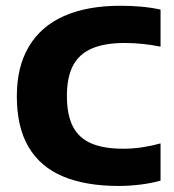

<svg xmlns="http://www.w3.org/2000/svg" viewBox="-20 -622 588 650"><path d="M381 7.5Q270.5 7.5 193.8 -24.5Q117 -56.5 77 -123.8Q37 -191 37 -296.5Q37 -396 77.8 -464.5Q118.5 -533 196.8 -567.8Q275 -602.5 388 -602.5Q423 -602.5 457.5 -599.5Q492 -596.5 523.5 -589.5V-464Q494.5 -470 464.2 -473.2Q434 -476.5 402 -476.5Q335 -476.5 291.5 -458Q248 -439.5 227.2 -400Q206.5 -360.5 206.5 -297.5Q206.5 -232.5 227 -193.2Q247.5 -154 289.8 -136.2Q332 -118.5 397 -118.5Q428.5 -118.5 460.8 -123.2Q493 -128 523.5 -136.5V-10.5Q493.5 -2 456 2.8Q418.5 7.5 381 7.5Z"/></svg>

Font: Encode Sans SC Condensed Thin
Style: Bold
Weight: 700
Version: Version 3.002